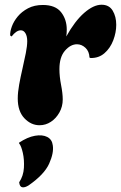

<svg xmlns="http://www.w3.org/2000/svg" viewBox="-20 -525 511 811"><path d="M147 4Q111 4 83 -25.5Q55 -55 55 -109Q55 -135 61 -168Q67 -201 75 -235.5Q83 -270 89 -300.5Q95 -331 95 -351Q95 -372 87.5 -384.5Q80 -397 68 -397Q49 -397 29 -371L23 -375Q22 -391 30 -413Q38 -435 55 -455.5Q72 -476 98.5 -490Q125 -504 161 -504Q214 -504 238 -473.5Q262 -443 262 -400Q262 -393 261.5 -385.5Q261 -378 260 -371Q296 -436 335.5 -470.5Q375 -505 409 -505Q441 -505 456 -480Q471 -455 471 -420Q471 -388 458.5 -355Q446 -322 421.5 -300.5Q397 -279 362 -280L358 -282Q357 -308 341 -323Q325 -338 305 -338Q278 -338 254.5 -311Q231 -284 231 -233Q231 -202 238 -166Q245 -130 245 -105Q245 -75 231 -50Q217 -25 195 -10.5Q173 4 147 4ZM101 258Q85 268 74 266Q63 264 61 245Q79 218 81 184Q83 150 76.5 121Q70 92 61 81L60 78Q96 54 127.5 48.5Q159 43 179.5 53.5Q200 64 203 89Q208 121 187.5 166.5Q167 212 101 258Z"/></svg>

Font: Agbalumo
Style: Regular
Weight: 400
Designer: Raphael Alegbeleye
Foundry: Sorkin Type Co.
Version: Version 1.000; ttfautohint (v1.8.4)